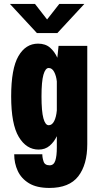

<svg xmlns="http://www.w3.org/2000/svg" viewBox="-20 -726 490 946"><path d="M170.5 11Q110 11 72.5 -51.5Q35 -114 35 -251Q35 -388 70.8 -449.5Q106.5 -511 167.5 -511Q204 -511 226.8 -491Q249.5 -471 262.5 -441.5L268.5 -500H410V-16Q410 85.5 365.5 142.8Q321 200 223.5 200Q161 200 123 177Q85 154 67.5 116.2Q50 78.5 50 34H188.5Q188.5 51.5 194.8 70Q201 88.5 224.5 88.5Q245 88.5 252.5 65.5Q260 42.5 260 1.5V-55Q246.5 -26.5 224.5 -7.8Q202.5 11 170.5 11ZM184.5 -251Q184.5 -177.5 193.8 -143.2Q203 -109 220 -109Q236.5 -109 246.8 -129Q257 -149 260 -182V-325Q257 -352.5 246.8 -371.8Q236.5 -391 220 -391Q203.5 -391 194 -357.8Q184.5 -324.5 184.5 -251ZM29 -706.5H152.5L212 -630L272 -706.5H395.5L262.5 -563H162Z"/></svg>

Font: Trispace Condensed
Style: Bold
Weight: 700
Width: 3
Designer: Tyler Finck
Foundry: Etcetera Type Company
Version: Version 1.210; ttfautohint (v1.8.3)